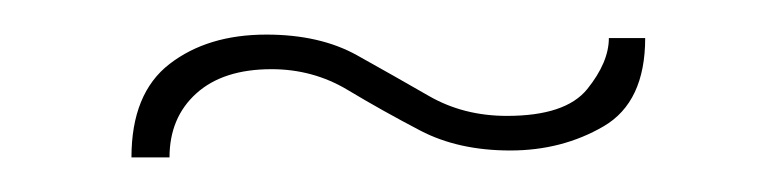

<svg xmlns="http://www.w3.org/2000/svg" viewBox="-20 -718 449 111"><path d="M56 -627Q56 -664 78 -681Q100 -698 134 -698Q165 -698 186.5 -686Q208 -674 228 -662.5Q248 -651 273 -651Q307 -651 319.5 -666.5Q332 -682 332 -696H353Q353 -659 329 -645Q305 -631 275 -631Q245 -631 223 -642.5Q201 -654 181 -666Q161 -678 137 -678Q109 -678 93.5 -664Q78 -650 78 -627Z"/></svg>

Font: Smooch Sans ExtraLight
Style: Regular
Weight: 200
Designer: Robert E. Leuschke
Foundry: Robert E. Leuschke
Version: Version 1.010; ttfautohint (v1.8.3)